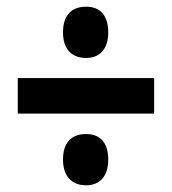

<svg xmlns="http://www.w3.org/2000/svg" viewBox="-20 -639 513 573"><path d="M237 -466C278 -466 303 -493 303 -542C303 -592 280 -619 237 -619C192 -619 168 -592 168 -542C168 -493 194 -466 237 -466ZM33 -300H440V-406H33ZM237 -86C278 -86 303 -113 303 -163C303 -212 280 -239 237 -239C192 -239 168 -212 168 -163C168 -113 194 -86 237 -86Z"/></svg>

Font: Noto Sans Ethiopic ExtraCondensed
Style: Bold
Weight: 700
Width: 2
Designer: Monotype Design Team
Foundry: Monotype Imaging Inc.
Version: Version 2.102